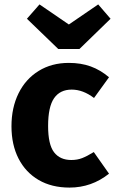

<svg xmlns="http://www.w3.org/2000/svg" viewBox="-20 -833 521 870"><path d="M474 -483 406 -389Q356 -427 305 -427Q252 -427 225 -388Q198 -349 198 -262Q198 -178 225 -143Q252 -108 303 -108Q330 -108 352 -116.5Q374 -125 405 -144L474 -46Q395 17 295 17Q214 17 155 -17.5Q96 -52 64 -114.5Q32 -177 32 -261Q32 -345 64 -410Q96 -475 155 -511.5Q214 -548 292 -548Q347 -548 391 -532Q435 -516 474 -483ZM481 -748 340 -611H244L102 -748L159 -813L292 -722L425 -813Z"/></svg>

Font: FiraGOUPP
Style: Bold
Weight: 700
Designer: bBox Type
Foundry: bBox Type GmbH
Version: Version 1.001